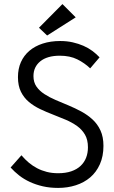

<svg xmlns="http://www.w3.org/2000/svg" viewBox="-20 -911 560 941"><path d="M265 10Q311 10 351.5 -3Q392 -16 422 -41.5Q452 -67 469.5 -106Q487 -145 487 -196Q487 -240 472.5 -271.5Q458 -303 433.5 -325.5Q409 -348 378.5 -364.5Q348 -381 315.5 -394.5Q283 -408 252.5 -421Q222 -434 197.5 -450Q173 -466 158.5 -487Q144 -508 144 -538Q144 -561 152.5 -579Q161 -597 177.5 -610.5Q194 -624 218 -631Q242 -638 273 -638Q323 -638 359 -620Q395 -602 422 -576L468 -630Q452 -647 432.5 -661.5Q413 -676 389 -686.5Q365 -697 336.5 -703.5Q308 -710 275 -710Q228 -710 189.5 -697.5Q151 -685 124 -662Q97 -639 82.5 -606.5Q68 -574 68 -533Q68 -491 82.5 -461.5Q97 -432 121.5 -411.5Q146 -391 176.5 -376.5Q207 -362 239.5 -349.5Q272 -337 302.5 -324Q333 -311 357.5 -293.5Q382 -276 396.5 -251Q411 -226 411 -189Q411 -161 402 -138Q393 -115 375 -98Q357 -81 329.5 -71.5Q302 -62 265 -62Q235 -62 209.5 -68.5Q184 -75 162 -86.5Q140 -98 121 -114Q102 -130 85 -150L32 -90Q51 -69 74 -51Q97 -33 126 -19.5Q155 -6 189.5 2Q224 10 265 10ZM286 -891 171 -775 211 -737 351 -826Z"/></svg>

Font: Tilda Sans VF
Style: Regular
Weight: 400
Designer: ParaType Ltd
Foundry: ParaType Ltd
Version: Version 1.010